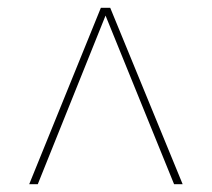

<svg xmlns="http://www.w3.org/2000/svg" viewBox="-20 -734 544 493"><path d="M55 -261H77L251 -694L427 -261H449L263 -714H239Z"/></svg>

Font: Noto Serif Display Medium
Style: Regular
Weight: 500
Designer: Monotype Design Team
Foundry: Monotype Imaging Inc.
Version: Version 2.009